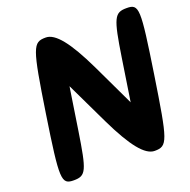

<svg xmlns="http://www.w3.org/2000/svg" viewBox="-144 -1023 1100 1112"><g transform="rotate(-20 406.5 -466.5)"><path d="M104 -467C45 -79 47 -50 125 -50C200 -50 211 -77 247 -310L287 -571L412 -310C498 -131 564 -50 623 -50C703 -50 711 -75 771 -467C830 -855 830 -883 752 -883C677 -883 664 -856 628 -623L588 -362L464 -623C378 -802 313 -883 254 -883C174 -883 164 -859 104 -467Z"/></g></svg>

Font: Hussar Skorodowane
Style: Ky
Weight: 700
Foundry: Cannot Into Space Fonts
Version: Version 0.892